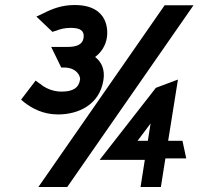

<svg xmlns="http://www.w3.org/2000/svg" viewBox="-20 -745 791 765"><path d="M64 -348 77 -337C108 -313 152 -289 211 -289C292 -289 376 -327 392 -425C399 -467 385 -498 359 -518C382 -535 401 -562 406 -596C409 -616 418 -725 277 -725C227 -725 188 -710 153 -692L125 -679L189 -618L201 -622H202C219 -629 238 -634 262 -634C302 -634 317 -621 313 -594C309 -567 285 -558 248 -558H184L224 -476H235C286 -476 301 -441 299 -428C294 -395 271 -380 225 -380C189 -380 158 -395 139 -412H138L122 -424ZM133 0H248L751 -724H636ZM377 -108H557L540 0H621L639 -114H722L707 -184H650L689 -428L601 -395ZM528 -184 580 -253 569 -184Z"/></svg>

Font: Charger Sport
Style: BlkObl
Weight: 900
Designer: Jasper
Foundry: Cannot Into Space Fonts
Version: Version 1.1